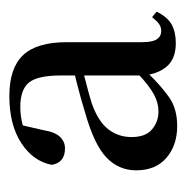

<svg xmlns="http://www.w3.org/2000/svg" viewBox="-14 -852 408 421"><g transform="rotate(-90 190.5 -641.0)"><path d="M307 -460Q273 -460 256 -479.5Q239 -499 236 -532V-533V-712Q236 -763 220.5 -782Q205 -801 167 -801Q150 -801 132.5 -797Q115 -793 92 -783L128 -802L116 -750Q112 -725 101.5 -714Q91 -703 76 -703Q45 -703 40 -732Q48 -773 88 -799Q128 -825 191 -825Q252 -825 280.5 -795Q309 -765 309 -699V-534Q309 -511 315.5 -501.5Q322 -492 333 -492Q342 -492 348.5 -496.5Q355 -501 364 -512L376 -502Q364 -478 347.5 -469Q331 -460 307 -460ZM125 -457Q83 -457 55.5 -480.5Q28 -504 28 -547Q28 -585 56 -612Q84 -639 155 -659Q184 -668 215.5 -676Q247 -684 274 -690V-671Q248 -664 220.5 -657Q193 -650 174 -644Q135 -630 118 -608Q101 -586 101 -557Q101 -526 118 -512Q135 -498 157 -498Q176 -498 194.5 -508Q213 -518 240 -543L256 -537L243 -523Q213 -492 188 -474.5Q163 -457 125 -457Z"/></g></svg>

Font: Noto Serif TC ExtraLight SemiBold
Style: Regular
Weight: 600
Version: Version 2.003-H1;hotconv 1.1.1;makeotfexe 2.6.0